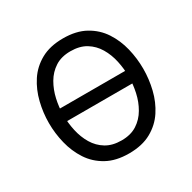

<svg xmlns="http://www.w3.org/2000/svg" viewBox="-159 -873 1049 1047"><g transform="rotate(-30 365.0 -350.0)"><path d="M115 -310V-389H615V-310ZM365 12Q282.5 12 225.5 -19.8Q168.5 -51.5 134 -104.2Q99.5 -157 83.8 -221Q68 -285 68 -350Q68 -415 83.8 -479Q99.5 -543 134 -595.8Q168.5 -648.5 225.5 -680.2Q282.5 -712 365 -712Q448 -712 505 -680.2Q562 -648.5 596.5 -595.8Q631 -543 646.5 -479Q662 -415 662 -350Q662 -285 646.5 -221Q631 -157 596.5 -104.2Q562 -51.5 505 -19.8Q448 12 365 12ZM365 -70Q423 -70 462.5 -95.5Q502 -121 526.2 -162.8Q550.5 -204.5 561.2 -253.8Q572 -303 572 -350Q572 -401.5 561.2 -451.2Q550.5 -501 526.2 -541.8Q502 -582.5 462.5 -606.8Q423 -631 365 -631Q307.5 -631 268 -605.5Q228.5 -580 204.2 -538.2Q180 -496.5 169 -447Q158 -397.5 158 -350Q158 -298.5 169 -248.8Q180 -199 204.2 -158.5Q228.5 -118 268 -94Q307.5 -70 365 -70Z"/></g></svg>

Font: Overpass
Style: Regular
Weight: 400
Designer: Delve Withrington, Dave Bailey, Thomas Jockin
Foundry: Delve Fonts LLC
Version: Version 4.000